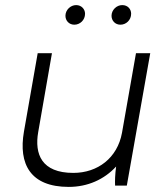

<svg xmlns="http://www.w3.org/2000/svg" viewBox="-20 -729 656 754"><path d="M250 5C324 5 389 -24 436 -75C432 -46 431 -17 432 0H478L570 -520H514L459 -207C441 -109 364 -50 268 -50C143 -50 115 -124 130 -210L184 -520H128L74 -212C52 -85 99 5 250 5ZM272 -632C294 -632 314 -650 314 -675C314 -693 300 -709 279 -709C257 -709 237 -690 237 -667C237 -648 251 -632 272 -632ZM453 -632C475 -632 495 -650 495 -675C495 -693 482 -709 460 -709C438 -709 418 -690 418 -667C418 -648 432 -632 453 -632Z"/></svg>

Font: Fixel Display Light
Style: Italic
Weight: 300
Italic angle: -10°
Designer: AlfaBravo + MacPaw
Foundry: Kyrylo Tkachov, Marchela Mozhyna, Serhii Makarenko, Maria Weinstein, Zakhar Kryvoshyya
Version: Version 1.210;Glyphs 3.2 (3217)